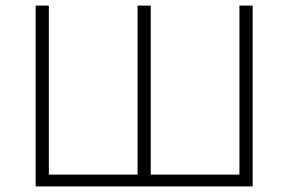

<svg xmlns="http://www.w3.org/2000/svg" viewBox="-20 -664 1026 684"><path d="M880 -644V0H107V-644H154V-42H470V-644H517V-42H833V-644Z"/></svg>

Font: Montserrat Ace
Style: Light
Weight: 300
Designer: Julieta Ulanovsky
Foundry: Julieta Ulanovsky
Version: Version 1